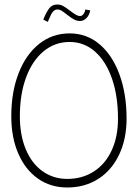

<svg xmlns="http://www.w3.org/2000/svg" viewBox="-20 -831 611 851"><path d="M541 -305Q541 -215 508 -145.5Q475 -76 415.5 -38Q356 0 278 0Q204 0 148 -39.5Q92 -79 61 -150.5Q30 -222 30 -316Q30 -423 62.5 -506.5Q95 -590 153.5 -636.5Q212 -683 289 -683Q364 -683 421 -635Q478 -587 509.5 -501Q541 -415 541 -305ZM68 -316Q68 -233 94 -170Q120 -107 168 -72.5Q216 -38 278 -38Q345 -38 396 -71Q447 -104 475 -164.5Q503 -225 503 -305Q503 -405 476.5 -482Q450 -559 401.5 -602Q353 -645 289 -645Q223 -645 173 -603.5Q123 -562 95.5 -487.5Q68 -413 68 -316ZM172 -744Q175 -750 176 -754Q186 -778 198.5 -794.5Q211 -811 234 -811Q248 -811 260.5 -804Q273 -797 291 -783Q307 -771 316.5 -765.5Q326 -760 335 -760Q343 -760 349.5 -768Q356 -776 358 -789L380 -785Q376 -764 363.5 -751Q351 -738 335 -738Q320 -738 307.5 -745Q295 -752 277 -766Q262 -778 253 -783.5Q244 -789 234 -789Q223 -789 214.5 -779Q206 -769 197 -746L192 -734Z"/></svg>

Font: Vibes
Style: Regular
Weight: 400
Designer: AbdElmomen Kadhim
Version: Version 1.100